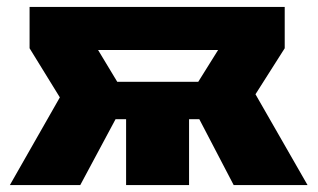

<svg xmlns="http://www.w3.org/2000/svg" viewBox="-20 -535 918 555"><path d="M8.5 0 153 -253.5 65.5 -395.5V-515H803V-395.5L718.5 -262.5L869 0H655.5L524 -252L610.5 -390.5H263.5L347 -252L212 0ZM344.5 0V-190.5H200V-298.5H670.5V-190.5H526.5V0Z"/></svg>

Font: Geologica Cursive ExtraBold
Style: Regular
Weight: 800
Designer: Sindre Bremnes, Frode Helland
Foundry: Monokrom Skriftforlag AS
Version: Version 1.010;gftools[0.9.28]